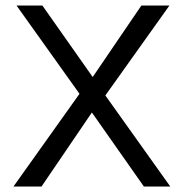

<svg xmlns="http://www.w3.org/2000/svg" viewBox="-20 -678 672 698"><path d="M269 -337 40 -658H134L317 -398L494 -658H596L363 -331L599 0H503L314 -269L131 0H29Z"/></svg>

Font: Ysabeau Medium
Style: Regular
Weight: 500
Designer: Christian Thalmann (Catharsis Fonts)
Version: Version 0.003